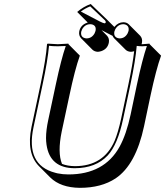

<svg xmlns="http://www.w3.org/2000/svg" viewBox="-20 -864 818 951"><path d="M372.6 -709Q378.9 -739.3 409.2 -750.5Q412.6 -751.5 414.6 -752.4L362.3 -804.7Q392.1 -830.6 429.2 -844.2L506.8 -770L546.4 -730.5Q564.9 -753.4 591.3 -753.9Q607.9 -753.4 617.7 -743.7L674.3 -687Q687 -672.9 683.1 -652.3Q682.1 -647.9 681.2 -645Q683.1 -645 685.1 -645L720.7 -647.9L721.2 -645L777.8 -588.4Q753.4 -521 725.1 -388.7L693.4 -238.3Q652.8 -47.9 552.7 19.5Q481.9 66.4 375.5 66.4Q280.3 65.4 229 15.1L172.4 -41.5Q109.4 -106.4 136.2 -235.8L180.7 -444.8Q208 -574.2 212.9 -645L215.8 -647.9Q217.8 -647.9 266.1 -645L318.8 -647.9L319.3 -645L375.5 -588.4Q351.1 -521 323.2 -388.2L285.6 -212.4Q264.2 -107.9 287.1 -52.2Q314.5 -41.5 350.6 -41Q493.7 -41 547.9 -167Q564.9 -207.5 580.1 -276.9L615.7 -444.8Q637.7 -547.9 644.5 -610.4Q636.2 -607.9 628.9 -607.4Q612.3 -607.9 602.1 -617.7L545.4 -674.3Q540 -680.2 537.6 -686.5Q531.2 -689.5 525.9 -692.4L482.9 -714.8L510.3 -687Q522.9 -672.9 519 -652.3Q512.7 -621.6 481.9 -610.8Q472.7 -607.9 464.8 -607.4Q448.7 -607.9 438 -617.7L381.8 -674.3Q368.7 -688.5 372.6 -709ZM426.8 -832.5Q400.9 -822.3 380.4 -806.6L474.1 -757.8Q490.7 -749 500 -748.5Q502.4 -750.5 504.4 -753.9Q503.4 -758.8 500 -763.2ZM625.5 -442.9 589.8 -274.9Q563 -147.9 513.7 -94.2Q454.6 -31.2 350.6 -30.8Q227.1 -30.8 210.4 -147.5Q208 -164.1 208 -180.7Q208 -219.2 219.2 -271L256.8 -447.3Q283.2 -571.3 305.7 -636.2Q287.1 -634.8 266.1 -634.8Q240.7 -634.8 222.7 -637.2Q216.8 -565.9 190.4 -442.9L146 -233.9Q106 -46.9 253.4 -8.3Q259.3 -6.8 264.6 -5.4Q291 0 318.8 0Q496.1 0 572.3 -137.2Q606 -198.7 627 -296.9L658.7 -447.3Q685.1 -570.3 707.5 -636.2Q696.3 -635.3 685.1 -634.8Q669.4 -634.8 657.2 -636.7Q651.4 -565.9 625.5 -442.9ZM546.4 -707Q542 -680.7 565.4 -674.8Q569.3 -674.3 572.3 -673.8Q598.6 -673.8 612.3 -699.2Q615.2 -705.6 616.7 -710.9Q621.1 -737.3 598.1 -743.2Q594.7 -743.7 591.3 -744.1Q564.9 -744.1 550.8 -718.8Q547.9 -712.4 546.4 -707ZM382.3 -707Q377.9 -680.7 401.4 -674.8Q405.3 -674.3 408.2 -673.8Q434.6 -673.8 448.7 -699.2Q451.7 -705.6 453.1 -710.9Q458.5 -737.3 435.1 -743.2Q430.7 -744.1 427.2 -744.1Q400.9 -744.1 386.7 -718.8Q383.8 -712.4 382.3 -707Z"/></svg>

Font: Linux Biolinum Shadow O
Style: Italic
Weight: 400
Italic angle: -12°
Designer: Philipp H. Poll
Foundry: Philipp H. Poll
Version: Version 0.6.2